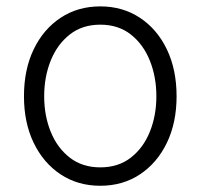

<svg xmlns="http://www.w3.org/2000/svg" viewBox="-20 -573 631 604"><path d="M295.5 11.4Q224.8 11.4 170.6 -24.5Q116.5 -60.4 85.9 -123.8Q55.4 -187.1 55.4 -270.2Q55.4 -354 85.9 -417.6Q116.5 -481.2 170.6 -517Q224.8 -552.9 295.5 -552.9Q366.1 -552.9 420.3 -517Q474.4 -481.2 505 -417.6Q535.5 -354 535.5 -270.2Q535.5 -187.1 505 -123.8Q474.4 -60.4 420.3 -24.5Q366.1 11.4 295.5 11.4ZM295.5 -46.5Q352.3 -46.5 391.5 -77.1Q430.8 -107.6 451.3 -158.4Q471.9 -209.2 471.9 -270.2Q471.9 -331.3 451.3 -382.5Q430.8 -433.6 391.5 -464.5Q352.3 -495.4 295.5 -495.4Q239 -495.4 199.6 -464.5Q160.2 -433.6 139.6 -382.5Q119 -331.3 119 -270.2Q119 -209.2 139.6 -158.4Q160.2 -107.6 199.6 -77.1Q239 -46.5 295.5 -46.5Z"/></svg>

Font: Inter Zeller Light
Style: Regular
Weight: 300
Designer: Rasmus Andersson; Joe Bland
Foundry: zeller
Version: Version 3.015;git-dec3a8cb1